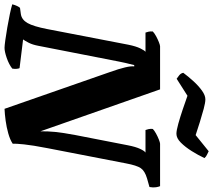

<svg xmlns="http://www.w3.org/2000/svg" viewBox="-84 -896 964 869"><g transform="rotate(90 398.5 -462.0)"><path d="M181 0Q172 0 146.5 -3.5Q121 -7 89 -12.5Q57 -18 28.5 -24Q0 -30 -16 -35Q-13 -47 -8.5 -56.5Q-4 -66 0 -70L29 -74Q54 -78 69 -104.5Q84 -131 96 -193L167 -561Q174 -595 183.5 -614.5Q193 -634 199 -638H112Q110 -643 108 -651.5Q106 -660 107 -671Q114 -678 127.5 -685.5Q141 -693 155 -698.5Q169 -704 174 -704H369L559 -162Q558 -191 561.5 -227.5Q565 -264 576 -322L622 -558Q629 -594 638.5 -614Q648 -634 655 -638H553Q551 -643 549 -651.5Q547 -660 548 -671Q555 -678 568.5 -685.5Q582 -693 596 -698.5Q610 -704 615 -704H807Q810 -698 812 -685.5Q814 -673 811 -656L772 -645Q738 -635 725.5 -616.5Q713 -598 704 -550L635 -194Q622 -127 618 -88.5Q614 -50 615 -37Q597 -25 568.5 -17Q540 -9 510.5 -5Q481 -1 457 0L291 -476Q261 -560 265 -587H259Q258 -580 254 -566Q250 -552 243 -517L172 -154Q167 -127 158 -109.5Q149 -92 143 -84L273 -68Q275 -64 276 -55Q277 -46 275 -35Q256 -20 227 -10Q198 0 181 0ZM570 -778Q555 -778 524.5 -786.5Q494 -795 460 -806.5Q426 -818 398 -828L321 -779Q315 -783 305.5 -790.5Q296 -798 294 -809Q311 -832 332 -855Q353 -878 374.5 -893.5Q396 -909 414 -909Q429 -909 457 -901.5Q485 -894 517 -884Q549 -874 576 -865L649 -924Q654 -921 663.5 -917Q673 -913 680 -905Q667 -877 648.5 -847.5Q630 -818 610 -798Q590 -778 570 -778Z"/></g></svg>

Font: Texturina 72pt 72pt Black
Style: Italic
Weight: 900
Italic angle: -11°
Designer: Guillermo Torres Carreño
Foundry: Omnibus-Type
Version: Version 1.002; ttfautohint (v1.8.3)